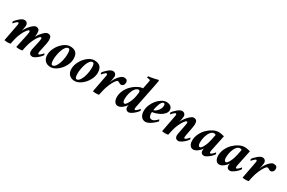

<svg xmlns="http://www.w3.org/2000/svg" viewBox="123 -1864 4566 3056"><g transform="rotate(30 2406.0 -336.0)"><path d="M504.9 -120.1Q504.9 -120.1 530.3 -236.3Q532.7 -246.1 537.4 -274.9Q542 -303.7 542 -310.5Q542 -318.8 537.8 -325Q533.7 -331.1 526.4 -331.1Q512.2 -331.1 486.3 -297.1Q460.4 -263.2 433.8 -205.3Q407.2 -147.5 394.5 -88.9L375 0Q355.5 5.9 320.3 5.9Q286.1 5.9 262.7 0L313.5 -236.3Q315.9 -246.1 320.6 -274.9Q325.2 -303.7 325.2 -310.5Q325.2 -318.8 321 -325Q316.9 -331.1 309.6 -331.1Q295.4 -331.1 269.5 -297.1Q243.7 -263.2 217 -205.3Q190.4 -147.5 177.7 -88.9L158.2 0Q138.7 5.9 103.5 5.9Q69.3 5.9 45.9 0L103.5 -301.8Q108.4 -321.3 108.4 -334Q108.4 -341.3 104.5 -347.9Q100.6 -354.5 93.8 -354.5Q80.1 -354.5 54.4 -329.1Q28.8 -303.7 24.4 -294.9Q20 -294.9 15.4 -305.2Q10.7 -315.4 10.7 -321.3Q26.9 -351.6 76.9 -395Q127 -438.5 162.1 -438.5Q191.9 -438.5 209.7 -420.4Q227.5 -402.3 227.5 -369.1Q227.5 -354.5 218.8 -310.5L209 -267.6Q224.1 -301.3 253.4 -340.8Q282.7 -380.4 316.9 -409.4Q351.1 -438.5 374 -438.5Q413.6 -438.5 429 -418Q444.3 -397.5 444.3 -353.5Q444.3 -331.1 437.5 -290Q467.3 -343.8 513.7 -391.1Q560.1 -438.5 590.8 -438.5Q630.4 -438.5 645.8 -418Q661.1 -397.5 661.1 -353.5Q661.1 -340.8 658.7 -321.5Q656.2 -302.2 653.6 -287.6Q650.9 -272.9 646.7 -252.4Q642.6 -231.9 641.6 -227.5Q639.6 -218.3 631.3 -181.2Q623 -144 620.1 -128.9Q616.2 -109.4 616.2 -96.7Q616.2 -88.9 619.6 -82.5Q623 -76.2 629.9 -76.2Q643.6 -76.2 669.2 -101.6Q694.8 -127 699.2 -135.7Q703.6 -135.7 708.3 -125.5Q712.9 -115.2 712.9 -109.4Q703.6 -92.3 677.7 -65.4Q651.9 -38.6 616.9 -15.4Q582 7.8 557.6 7.8Q531.2 7.8 513.7 -9.3Q496.1 -26.4 496.1 -61.5Q496.1 -85 504.9 -120.1Z M993.2 -399.4Q967.3 -399.4 944.1 -371.3Q920.9 -343.3 906 -300.8Q891.1 -258.3 882.6 -210.9Q874 -163.6 874 -122.1Q874 -33.2 907.2 -33.2Q941.4 -33.2 970 -80.8Q998.5 -128.4 1012.5 -189.9Q1026.4 -251.5 1026.4 -304.7Q1026.4 -316.4 1026.1 -323.2Q1025.9 -330.1 1025.1 -343.3Q1024.4 -356.4 1022.2 -364.5Q1020 -372.6 1016.6 -381.6Q1013.2 -390.6 1007.1 -395Q1001 -399.4 993.2 -399.4ZM1003.9 -438.5Q1036.1 -438.5 1061 -431.4Q1085.9 -424.3 1106.2 -408Q1126.5 -391.6 1137.5 -361.8Q1148.4 -332 1148.4 -290Q1148.4 -221.7 1108.9 -152.1Q1069.3 -82.5 1009 -38.3Q948.7 5.9 891.6 5.9Q829.1 5.9 790.5 -32.2Q752 -70.3 752 -138.7Q752 -207 790.3 -277.6Q828.6 -348.1 887.7 -393.3Q946.8 -438.5 1003.9 -438.5Z M1437.5 -399.4Q1411.6 -399.4 1388.4 -371.3Q1365.2 -343.3 1350.3 -300.8Q1335.4 -258.3 1326.9 -210.9Q1318.4 -163.6 1318.4 -122.1Q1318.4 -33.2 1351.6 -33.2Q1385.7 -33.2 1414.3 -80.8Q1442.9 -128.4 1456.8 -189.9Q1470.7 -251.5 1470.7 -304.7Q1470.7 -316.4 1470.5 -323.2Q1470.2 -330.1 1469.5 -343.3Q1468.8 -356.4 1466.6 -364.5Q1464.4 -372.6 1460.9 -381.6Q1457.5 -390.6 1451.4 -395Q1445.3 -399.4 1437.5 -399.4ZM1448.2 -438.5Q1480.5 -438.5 1505.4 -431.4Q1530.3 -424.3 1550.5 -408Q1570.8 -391.6 1581.8 -361.8Q1592.8 -332 1592.8 -290Q1592.8 -221.7 1553.2 -152.1Q1513.7 -82.5 1453.4 -38.3Q1393.1 5.9 1335.9 5.9Q1273.4 5.9 1234.9 -32.2Q1196.3 -70.3 1196.3 -138.7Q1196.3 -207 1234.6 -277.6Q1272.9 -348.1 1332 -393.3Q1391.1 -438.5 1448.2 -438.5Z M1992.2 -438.5Q2011.7 -438.5 2021.7 -435.8Q2031.7 -433.1 2045.9 -425.8Q2061.5 -406.2 2061.5 -382.8Q2061.5 -350.1 2044.2 -331.3Q2026.9 -312.5 2004.9 -312.5Q1996.1 -312.5 1988.5 -315.2Q1981 -317.9 1971.2 -323.7Q1961.4 -329.6 1960 -330.1Q1958 -331.1 1954.1 -333.3Q1950.2 -335.4 1948.7 -335.9Q1947.3 -336.4 1943.4 -337.2Q1939.5 -337.9 1933.6 -337.9Q1919.4 -337.9 1894 -302.2Q1868.7 -266.6 1842.8 -207Q1816.9 -147.5 1803.7 -88.9L1784.2 0Q1764.6 5.9 1729.5 5.9Q1695.3 5.9 1671.9 0L1729.5 -301.8Q1734.4 -321.3 1734.4 -334Q1734.4 -341.3 1730.5 -347.9Q1726.6 -354.5 1719.7 -354.5Q1706.1 -354.5 1680.4 -329.1Q1654.8 -303.7 1650.4 -294.9Q1646 -294.9 1641.4 -305.2Q1636.7 -315.4 1636.7 -321.3Q1652.8 -351.6 1702.9 -395Q1752.9 -438.5 1788.1 -438.5Q1817.9 -438.5 1835.7 -420.4Q1853.5 -402.3 1853.5 -369.1Q1853.5 -354.5 1844.7 -310.5Q1843.8 -305.2 1840.3 -289.6Q1836.9 -273.9 1834 -260.7Q1831.1 -247.6 1831.1 -248Q1842.8 -292 1871.1 -336.7Q1899.4 -381.3 1932.9 -409.9Q1966.3 -438.5 1992.2 -438.5Z M2317.4 -344.7Q2317.4 -384.8 2292 -384.8Q2259.8 -384.8 2231.2 -349.9Q2202.6 -314.9 2186.3 -260.3Q2169.9 -205.6 2169.9 -148.4Q2169.9 -79.1 2205.1 -79.1Q2221.2 -79.1 2243.2 -111.6Q2265.1 -144 2283 -189.9Q2300.8 -235.8 2306.6 -274.4Q2317.4 -332 2317.4 -344.7ZM2361.3 -546.9Q2362.3 -552.7 2364.7 -564.7Q2367.2 -576.7 2368.7 -585.2Q2370.1 -593.8 2370.1 -598.6Q2370.1 -617.2 2310.5 -617.2Q2308.6 -620.1 2310.1 -631.3Q2311.5 -642.6 2314.5 -645.5Q2352.1 -648.9 2412.1 -661.1Q2472.2 -673.3 2490.2 -679.7Q2496.1 -676.3 2496.1 -661.1Q2496.1 -648.9 2483.4 -587.9L2390.6 -128.9Q2386.7 -113.3 2386.7 -96.7Q2386.7 -88.9 2390.1 -82.5Q2393.6 -76.2 2400.4 -76.2Q2414.1 -76.2 2439.7 -101.6Q2465.3 -127 2469.7 -135.7Q2474.1 -135.7 2478.8 -125.5Q2483.4 -115.2 2483.4 -109.4Q2474.1 -92.3 2448.2 -65.4Q2422.4 -38.6 2387.5 -15.4Q2352.5 7.8 2328.1 7.8Q2295.4 7.8 2279.3 -15.6Q2267.6 -33.2 2267.6 -56.6Q2267.6 -70.3 2273.4 -93.8Q2254.4 -60.5 2212.4 -26.9Q2170.4 6.8 2130.9 6.8Q2091.3 6.8 2069.1 -26.9Q2046.9 -60.5 2046.9 -112.3Q2046.9 -170.9 2073 -228.8Q2099.1 -286.6 2139.6 -329.3Q2180.2 -372.1 2229 -401.4Q2277.8 -430.7 2323.2 -437.5Q2329.1 -438.5 2339.8 -438.5Z M2774.4 -438.5Q2794.4 -438.5 2812.5 -433.8Q2830.6 -429.2 2846.9 -419.4Q2863.3 -409.7 2873 -391.4Q2882.8 -373 2882.8 -348.6Q2882.8 -313.5 2855.5 -281Q2828.1 -248.5 2789.6 -228Q2751 -207.5 2713.4 -195.6Q2675.8 -183.6 2651.4 -183.6Q2649.4 -177.7 2649.4 -159.2Q2649.4 -144 2652.1 -130.6Q2654.8 -117.2 2660.9 -104Q2667 -90.8 2679.2 -83Q2691.4 -75.2 2709 -75.2Q2715.8 -75.2 2723.6 -77.1Q2731.4 -79.1 2738.8 -82.8Q2746.1 -86.4 2753.4 -90.8Q2760.7 -95.2 2767.3 -100.6Q2773.9 -106 2779.8 -110.8Q2785.6 -115.7 2790.8 -120.8Q2795.9 -126 2798.8 -129.4Q2801.8 -132.8 2804.7 -135.7L2807.6 -138.7Q2813.5 -138.7 2817.9 -127.2Q2822.3 -115.7 2822.3 -109.4Q2816.9 -100.6 2796.6 -82Q2776.4 -63.5 2750 -43.7Q2723.6 -23.9 2692.9 -9Q2662.1 5.9 2640.6 5.9Q2588.4 5.9 2558.3 -31.7Q2528.3 -69.3 2528.3 -136.7Q2528.3 -189.5 2551 -244.6Q2573.7 -299.8 2608.9 -342Q2644 -384.3 2688.7 -411.4Q2733.4 -438.5 2774.4 -438.5ZM2654.3 -220.7Q2668.5 -220.7 2687.7 -233.2Q2707 -245.6 2724.6 -265.1Q2742.2 -284.7 2754.4 -311.5Q2766.6 -338.4 2766.6 -364.3Q2766.6 -402.3 2741.2 -402.3Q2724.6 -402.3 2708.7 -381.3Q2692.9 -360.4 2681.9 -330.1Q2670.9 -299.8 2663.6 -270.5Q2656.2 -241.2 2654.3 -220.7Z M3116.2 -310.5Q3115.2 -305.2 3112.8 -294.4Q3110.4 -283.7 3108.4 -275.4Q3106.4 -267.1 3106.4 -267.6Q3121.6 -301.3 3150.9 -340.8Q3180.2 -380.4 3214.4 -409.4Q3248.5 -438.5 3271.5 -438.5Q3311 -438.5 3326.4 -418Q3341.8 -397.5 3341.8 -353.5Q3341.8 -329.1 3322.3 -227.5L3303.7 -128.9Q3299.8 -113.3 3299.8 -96.7Q3299.8 -88.9 3303.2 -82.5Q3306.6 -76.2 3313.5 -76.2Q3327.1 -76.2 3352.8 -101.6Q3378.4 -127 3382.8 -135.7Q3387.2 -135.7 3391.8 -125.5Q3396.5 -115.2 3396.5 -109.4Q3387.2 -92.3 3361.3 -65.4Q3335.4 -38.6 3300.5 -15.4Q3265.6 7.8 3241.2 7.8Q3214.8 7.8 3197.3 -9.3Q3179.7 -26.4 3179.7 -61.5Q3179.7 -85 3188.5 -120.1L3210.9 -236.3Q3213.4 -246.1 3218 -274.9Q3222.7 -303.7 3222.7 -310.5Q3222.7 -318.8 3218.5 -325Q3214.4 -331.1 3207 -331.1Q3192.9 -331.1 3167 -297.1Q3141.1 -263.2 3114.5 -205.3Q3087.9 -147.5 3075.2 -88.9L3055.7 0Q3036.1 5.9 3001 5.9Q2966.8 5.9 2943.4 0L3001 -301.8Q3005.9 -321.3 3005.9 -334Q3005.9 -341.3 3002 -347.9Q2998 -354.5 2991.2 -354.5Q2977.5 -354.5 2951.9 -329.1Q2926.3 -303.7 2921.9 -294.9Q2917.5 -294.9 2912.8 -305.2Q2908.2 -315.4 2908.2 -321.3Q2924.3 -351.6 2974.4 -395Q3024.4 -438.5 3059.6 -438.5Q3089.4 -438.5 3107.2 -420.4Q3125 -402.3 3125 -369.1Q3125 -354.5 3116.2 -310.5Z M3731.4 -438.5Q3755.9 -438.5 3787.4 -432.6Q3818.8 -426.8 3835.9 -420.9L3775.4 -128.9Q3771.5 -113.3 3771.5 -96.7Q3771.5 -88.9 3774.9 -82.5Q3778.3 -76.2 3785.2 -76.2Q3798.8 -76.2 3824.5 -101.6Q3850.1 -127 3854.5 -135.7Q3858.9 -135.7 3863.5 -125.5Q3868.2 -115.2 3868.2 -109.4Q3858.9 -92.3 3833 -65.4Q3807.1 -38.6 3772.2 -15.4Q3737.3 7.8 3712.9 7.8Q3686 7.8 3669.2 -8.8Q3652.3 -25.4 3652.3 -56.6Q3652.3 -61.5 3654.3 -75.2Q3655.3 -81.1 3658.2 -93.8Q3639.2 -60.5 3597.2 -26.9Q3555.2 6.8 3515.6 6.8Q3476.1 6.8 3453.9 -26.9Q3431.6 -60.5 3431.6 -112.3Q3431.6 -175.3 3461.2 -236.6Q3490.7 -297.9 3535.2 -341.3Q3579.6 -384.8 3632.3 -411.6Q3685.1 -438.5 3731.4 -438.5ZM3676.8 -384.8Q3644.5 -384.8 3616 -349.9Q3587.4 -314.9 3571 -260.3Q3554.7 -205.6 3554.7 -148.4Q3554.7 -79.1 3589.8 -79.1Q3614.3 -79.1 3645.3 -139.9Q3676.3 -200.7 3691.4 -274.4L3710.9 -373Q3700.7 -384.8 3676.8 -384.8Z M4209 -438.5Q4233.4 -438.5 4264.9 -432.6Q4296.4 -426.8 4313.5 -420.9L4252.9 -128.9Q4249 -113.3 4249 -96.7Q4249 -88.9 4252.4 -82.5Q4255.9 -76.2 4262.7 -76.2Q4276.4 -76.2 4302 -101.6Q4327.6 -127 4332 -135.7Q4336.4 -135.7 4341.1 -125.5Q4345.7 -115.2 4345.7 -109.4Q4336.4 -92.3 4310.5 -65.4Q4284.7 -38.6 4249.8 -15.4Q4214.8 7.8 4190.4 7.8Q4163.6 7.8 4146.7 -8.8Q4129.9 -25.4 4129.9 -56.6Q4129.9 -61.5 4131.8 -75.2Q4132.8 -81.1 4135.7 -93.8Q4116.7 -60.5 4074.7 -26.9Q4032.7 6.8 3993.2 6.8Q3953.6 6.8 3931.4 -26.9Q3909.2 -60.5 3909.2 -112.3Q3909.2 -175.3 3938.7 -236.6Q3968.3 -297.9 4012.7 -341.3Q4057.1 -384.8 4109.9 -411.6Q4162.6 -438.5 4209 -438.5ZM4154.3 -384.8Q4122.1 -384.8 4093.5 -349.9Q4064.9 -314.9 4048.6 -260.3Q4032.2 -205.6 4032.2 -148.4Q4032.2 -79.1 4067.4 -79.1Q4091.8 -79.1 4122.8 -139.9Q4153.8 -200.7 4168.9 -274.4L4188.5 -373Q4178.2 -384.8 4154.3 -384.8Z M4742.2 -438.5Q4761.7 -438.5 4771.7 -435.8Q4781.7 -433.1 4795.9 -425.8Q4811.5 -406.2 4811.5 -382.8Q4811.5 -350.1 4794.2 -331.3Q4776.9 -312.5 4754.9 -312.5Q4746.1 -312.5 4738.5 -315.2Q4731 -317.9 4721.2 -323.7Q4711.4 -329.6 4710 -330.1Q4708 -331.1 4704.1 -333.3Q4700.2 -335.4 4698.7 -335.9Q4697.3 -336.4 4693.4 -337.2Q4689.5 -337.9 4683.6 -337.9Q4669.4 -337.9 4644 -302.2Q4618.7 -266.6 4592.8 -207Q4566.9 -147.5 4553.7 -88.9L4534.2 0Q4514.6 5.9 4479.5 5.9Q4445.3 5.9 4421.9 0L4479.5 -301.8Q4484.4 -321.3 4484.4 -334Q4484.4 -341.3 4480.5 -347.9Q4476.6 -354.5 4469.7 -354.5Q4456.1 -354.5 4430.4 -329.1Q4404.8 -303.7 4400.4 -294.9Q4396 -294.9 4391.4 -305.2Q4386.7 -315.4 4386.7 -321.3Q4402.8 -351.6 4452.9 -395Q4502.9 -438.5 4538.1 -438.5Q4567.9 -438.5 4585.7 -420.4Q4603.5 -402.3 4603.5 -369.1Q4603.5 -354.5 4594.7 -310.5Q4593.8 -305.2 4590.3 -289.6Q4586.9 -273.9 4584 -260.7Q4581.1 -247.6 4581.1 -248Q4592.8 -292 4621.1 -336.7Q4649.4 -381.3 4682.9 -409.9Q4716.3 -438.5 4742.2 -438.5Z"/></g></svg>

Font: Amiri
Style: Bold Slanted
Weight: 700
Italic angle: 9°
Designer: Khaled Hosny
Version: Version 000.107